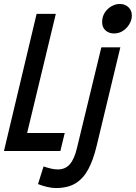

<svg xmlns="http://www.w3.org/2000/svg" viewBox="-44 -763 686 970"><path d="M238 187Q218 187 194.5 181.5Q171 176 148 167L176 78Q194 84 212.5 88.5Q231 93 248 93Q286 93 309 66.5Q332 40 345 -16L468 -524H564L444 -25Q427 46 401.5 93Q376 140 337 163.5Q298 187 238 187ZM-24 0 141 -693H238L93 -91H283L261 0ZM532 -594Q506 -594 489 -609.5Q472 -625 472 -651Q472 -679 485.5 -699.5Q499 -720 519.5 -731.5Q540 -743 561 -743Q587 -743 604.5 -727Q622 -711 622 -684Q622 -662 609.5 -641Q597 -620 577 -607Q557 -594 532 -594Z"/></svg>

Font: Ubuntu Sans Mono SemiBold
Style: Italic
Weight: 600
Italic angle: -13.5°
Monospace: yes
Designer: Dalton Maag Ltd
Foundry: Dalton Maag Ltd
Version: Version 1.006